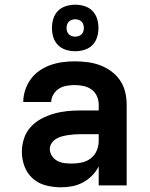

<svg xmlns="http://www.w3.org/2000/svg" viewBox="-20 -789 640 817"><path d="M239 8Q207 8 175.5 0Q144 -8 120 -29Q96 -50 84.5 -80.5Q73 -111 73 -143Q73 -171 82 -199Q91 -227 110.5 -248.5Q130 -270 155.5 -283.5Q181 -297 208.5 -305Q236 -313 264.5 -316Q293 -319 322 -319H400V-344Q400 -363 392 -380.5Q384 -398 369 -408.5Q354 -419 335.5 -423Q317 -427 298 -427Q281 -427 263.5 -424Q246 -421 231.5 -412Q217 -403 207.5 -387.5Q198 -372 198 -355H79Q79 -381 87.5 -406.5Q96 -432 111.5 -453Q127 -474 149 -489Q171 -504 195.5 -512.5Q220 -521 246 -524.5Q272 -528 298 -528Q325 -528 352.5 -524.5Q380 -521 405.5 -511.5Q431 -502 453 -486Q475 -470 490.5 -447.5Q506 -425 512.5 -398Q519 -371 519 -344V0H400V-81Q389 -59 371.5 -41.5Q354 -24 332.5 -12.5Q311 -1 287 3.5Q263 8 239 8ZM286 -93Q307 -93 328 -97.5Q349 -102 366 -115Q383 -128 391.5 -148Q400 -168 400 -189V-218H322Q309 -218 295.5 -217Q282 -216 269 -214Q256 -212 243 -208.5Q230 -205 218.5 -198Q207 -191 199.5 -179.5Q192 -168 192 -155Q192 -139 201 -125.5Q210 -112 224 -104.5Q238 -97 254 -95Q270 -93 286 -93ZM300 -571Q280 -571 260.5 -577Q241 -583 227 -597Q213 -611 207 -630.5Q201 -650 201 -670Q201 -690 207 -709.5Q213 -729 227 -743Q241 -757 260.5 -763Q280 -769 300 -769Q320 -769 339.5 -763Q359 -757 373 -743Q387 -729 393 -709.5Q399 -690 399 -670Q399 -650 393 -630.5Q387 -611 373 -597Q359 -583 339.5 -577Q320 -571 300 -571ZM300 -633Q307 -633 314.5 -635.5Q322 -638 327 -643Q332 -648 334.5 -655.5Q337 -663 337 -670Q337 -677 334.5 -684.5Q332 -692 327 -697Q322 -702 314.5 -704.5Q307 -707 300 -707Q293 -707 285.5 -704.5Q278 -702 273 -697Q268 -692 265.5 -684.5Q263 -677 263 -670Q263 -663 265.5 -655.5Q268 -648 273 -643Q278 -638 285.5 -635.5Q293 -633 300 -633Z"/></svg>

Font: Iosevka Aile
Style: Bold
Weight: 700
Designer: Belleve Invis
Foundry: Belleve Invis
Version: Version 28.0.1; ttfautohint (v1.8.4)